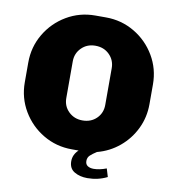

<svg xmlns="http://www.w3.org/2000/svg" viewBox="-90 -773 899 995"><g transform="rotate(10 359.0 -275.5)"><path d="M687 -394V-290Q687 -221 658 -161Q629 -101 578 -58.5Q527 -16 462 1Q440 15 428 26.5Q416 38 416 56Q416 74 428.5 82Q441 90 460 90Q490 90 527 76L540 119Q492 143 436 143Q396 143 367.5 126Q339 109 339 71Q339 36 367 10H331Q249 10 180.5 -30.5Q112 -71 71.5 -139.5Q31 -208 31 -290V-394Q31 -476 71.5 -544.5Q112 -613 180.5 -653.5Q249 -694 331 -694H387Q469 -694 537.5 -653.5Q606 -613 646.5 -544.5Q687 -476 687 -394ZM359 -147Q404 -147 433 -175.5Q462 -204 462 -247V-440Q462 -482 433 -511Q404 -540 359 -540Q315 -540 286 -511Q257 -482 257 -440V-247Q257 -204 286.5 -175.5Q316 -147 359 -147Z"/></g></svg>

Font: Chivo Black
Style: Regular
Weight: 900
Designer: Hector Gatti
Foundry: Omnibus-Type
Version: Version 1.007